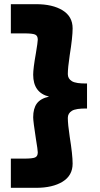

<svg xmlns="http://www.w3.org/2000/svg" viewBox="-20 -760 480 920"><path d="M153 -740Q232 -740 280 -710.5Q328 -681 328 -624Q328 -582 314 -495Q305 -435 305 -405Q305 -383 324.5 -371Q344 -359 397 -360V-240Q344 -241 324.5 -229Q305 -217 305 -195Q305 -165 314 -105Q328 -18 328 24Q328 81 280 110.5Q232 140 153 140H32V0H97Q135 0 148 -5.5Q161 -11 161 -30Q161 -41 152 -95Q139 -179 139 -198Q139 -240 156.5 -264Q174 -288 215 -297Q139 -316 139 -402Q139 -432 152 -505Q161 -559 161 -570Q161 -589 148 -594.5Q135 -600 97 -600H32V-740Z"/></svg>

Font: Nacelle Black
Style: Regular
Weight: 900
Designer: Sora Sagano
Foundry: Sora Sagano
Version: Version 1.000;FEAKit 1.0